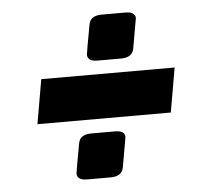

<svg xmlns="http://www.w3.org/2000/svg" viewBox="-43 -622 687 621"><g transform="rotate(-5 300.0 -311.5)"><path d="M418 -554 401 -457Q396 -428 359 -428H283Q250 -428 250 -450Q250 -455 267 -547Q272 -575 309 -575H385Q418 -575 418 -554ZM351 -174 334 -77Q329 -48 292 -48H216Q183 -48 183 -70Q183 -75 200 -167Q205 -195 242 -195H318Q351 -195 351 -174ZM71 -240 96 -384H529L504 -240Z"/></g></svg>

Font: Faster One
Style: Regular
Weight: 400
Designer: Eduardo Rodriguez Tunni
Foundry: Eduardo Rodriguez Tunni
Version: Version 1.002